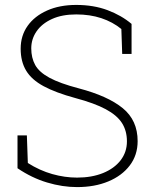

<svg xmlns="http://www.w3.org/2000/svg" viewBox="-20 -741 620 771"><path d="M289.6 10.3Q230.5 10.3 169.2 -8.1Q107.9 -26.4 50.3 -65.4V-197.3H87.9L91.8 -86.4Q139.6 -56.2 189.9 -42Q240.2 -27.8 289.6 -27.8Q348.6 -27.8 393.8 -46.1Q439 -64.5 464.4 -97.4Q489.7 -130.4 489.7 -173.3Q489.7 -215.8 469.7 -247.1Q449.7 -278.3 404.5 -302.5Q359.4 -326.7 282.7 -347.2Q203.6 -368.7 155.3 -394.8Q106.9 -420.9 85 -457.3Q63 -493.7 63 -545.4Q63 -597.7 90.8 -637Q118.7 -676.3 168.9 -698.7Q219.2 -721.2 286.1 -721.2Q356 -721.2 411.9 -700.2Q467.8 -679.2 508.3 -645V-524.4H470.7L467.3 -624.5Q432.6 -652.8 387 -668Q341.3 -683.1 286.1 -683.1Q229 -683.1 188.5 -664.6Q147.9 -646 126.7 -615Q105.5 -584 105.5 -546.9Q105.5 -508.8 121.3 -480Q137.2 -451.2 178.7 -428.7Q220.2 -406.2 296.4 -386.2Q413.1 -355.5 472.9 -306.6Q532.7 -257.8 532.7 -174.3Q532.7 -118.2 501.2 -76.7Q469.7 -35.2 415 -12.5Q360.4 10.3 289.6 10.3Z"/></svg>

Font: Roboto Slab ExtraLight
Style: Regular
Weight: 250
Designer: Google
Version: Version 2.000; ttfautohint (v1.8.1.43-b0c9)